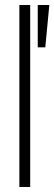

<svg xmlns="http://www.w3.org/2000/svg" viewBox="-20 -743 216 763"><path d="M57 0V-723H100V0ZM130 -555V-723H176L160 -555Z"/></svg>

Font: Archivo ExtraCondensed Thin
Style: Regular
Weight: 250
Width: 2
Designer: Hector Gatti
Foundry: Omnibus-Type
Version: Version 2.001